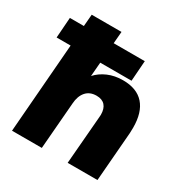

<svg xmlns="http://www.w3.org/2000/svg" viewBox="-177 -874 971 1010"><g transform="rotate(30 308.0 -369.0)"><path d="M578 -332Q578 -310 577 -298L553 0H372L396 -291L397 -306Q397 -343 379.5 -362.5Q362 -382 328 -382Q287 -382 264 -355.5Q241 -329 238 -283L215 0H34L77 -542H-8L1 -666H86L92 -738H273L267 -666H456L447 -542H257L250 -457Q277 -487 317.5 -504.5Q358 -522 408 -522Q492 -522 535 -473.5Q578 -425 578 -332Z"/></g></svg>

Font: Muli Black
Style: Italic
Weight: 900
Italic angle: -4.541°
Designer: Vernon Adams
Foundry: Vernon Adams
Version: Version 2.001